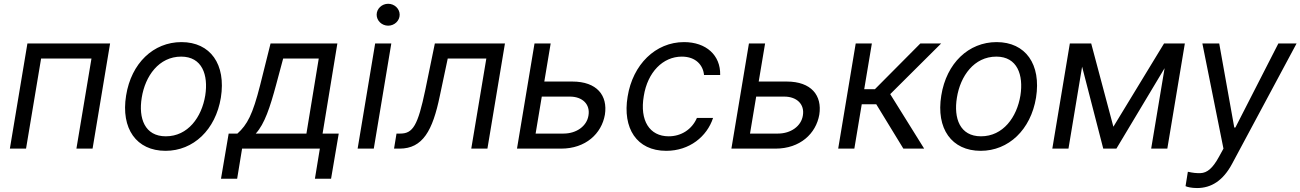

<svg xmlns="http://www.w3.org/2000/svg" viewBox="-20 -771 6746 996"><path d="M31.2 0H115.1L193.2 -467.3H454.5L376.4 0H460.2L551.1 -545.5H122.2Z M838.8 11.4C983.3 11.4 1098.4 -98 1125.7 -264.2C1153.4 -437.5 1071.4 -552.6 921.2 -552.6C775.9 -552.6 660.9 -443.2 634.2 -275.6C606.2 -103.7 687.9 11.4 838.8 11.4ZM715.2 -264.2C733 -376.4 804.3 -477.3 919.7 -477.3C1028.8 -477.3 1061.4 -382.1 1044.7 -275.6C1026.3 -163 954.9 -63.9 840.2 -63.9C730.5 -63.9 697.8 -157.7 715.2 -264.2Z M1126.4 156.2H1210.2L1235.8 0H1639.2L1613.6 156.2H1697.4L1737.2 -78.1H1653.4L1730.1 -545.5H1383.5L1329.5 -329.5C1290.8 -176.8 1262.8 -124.3 1211.6 -78.1H1166.2ZM1306.8 -78.1C1353 -128.6 1381 -215.6 1411.9 -329.5L1448.9 -467.3H1633.5L1569.6 -78.1Z M1835.2 0H1919L2009.9 -545.5H1926.1ZM1933.9 -694.6C1933.9 -663.4 1960.9 -637.8 1993.6 -637.8C2026.3 -637.8 2053.3 -663.4 2053.3 -694.6C2053.3 -725.9 2026.3 -751.4 1993.6 -751.4C1960.9 -751.4 1933.9 -725.9 1933.9 -694.6Z M2024.1 0H2052.6C2173.3 0 2224.4 -93.8 2261.4 -272.7L2302.6 -467.3H2502.8L2424.7 0H2508.5L2599.4 -545.5H2235.8L2186.1 -304C2147.7 -120.7 2122.2 -78.1 2056.8 -78.1H2036.9Z M2661.9 0H2890.6C3018.5 0 3100.9 -78.1 3117.9 -176.1C3133.5 -275.6 3076.7 -348 2948.9 -348H2803.6L2836.6 -545.5H2752.8ZM2758.5 -78.1 2790.5 -269.9H2936.1C3001.4 -269.9 3042.6 -230.1 3032.7 -171.9C3024.1 -116.5 2970.2 -78.1 2903.4 -78.1Z M3436.1 11.4C3556.5 11.4 3647.4 -62.5 3679 -159.1H3595.2C3569.2 -99.4 3513.8 -63.9 3448.9 -63.9C3349.1 -63.9 3297.9 -146.3 3319.6 -272.7C3339.1 -396.3 3418.7 -477.3 3517 -477.3C3590.6 -477.3 3627.5 -431.8 3632.1 -382.1H3715.9C3718.4 -484.4 3643.1 -552.6 3528.4 -552.6C3380.3 -552.6 3262.4 -436.1 3235.8 -269.9C3208.5 -106.5 3282.3 11.4 3436.1 11.4Z M3774.1 0H4002.8C4130.7 0 4213.1 -78.1 4230.1 -176.1C4245.7 -275.6 4188.9 -348 4061.1 -348H3915.8L3948.9 -545.5H3865.1ZM3870.7 -78.1 3902.7 -269.9H4048.3C4113.6 -269.9 4154.8 -230.1 4144.9 -171.9C4136.4 -116.5 4082.4 -78.1 4015.6 -78.1Z M4328.1 0H4411.9L4450.3 -230.1H4525.6L4666.2 0H4774.1L4598 -282.7L4862.2 -545.5H4754.3L4518.5 -308.2H4463.1L4502.8 -545.5H4419Z M5067.5 11.4C5212 11.4 5327.1 -98 5354.4 -264.2C5382.1 -437.5 5300.1 -552.6 5149.9 -552.6C5004.6 -552.6 4889.6 -443.2 4862.9 -275.6C4834.9 -103.7 4916.5 11.4 5067.5 11.4ZM4943.9 -264.2C4961.6 -376.4 5033 -477.3 5148.4 -477.3C5257.5 -477.3 5290.1 -382.1 5273.4 -275.6C5255 -163 5183.6 -63.9 5068.9 -63.9C4959.2 -63.9 4926.5 -157.7 4943.9 -264.2Z M5755.7 -113.6 5640.6 -545.5H5529.8L5438.9 0H5522.7L5593.4 -425.1L5703.1 0H5771.3L6021.3 -417.3L5951.7 0H6035.5L6126.4 -545.5H6018.5Z M6189.6 204.5C6263.5 204.5 6324.6 166.2 6371.4 78.8L6706 -545.5H6611.5L6388.5 -109.4H6382.8L6304.7 -545.5H6217.3L6326.7 0L6303.3 42.6C6270.6 102.3 6242.2 125.7 6207.4 127.1C6183.2 127.5 6170.8 126.1 6142 120L6130 194.6C6137.8 198.9 6161.2 204.5 6189.6 204.5Z"/></svg>

Font: Margiela Sans
Style: Italic
Weight: 400
Italic angle: -9.39999°
Designer: Stefan Endress, Andreas Faust
Version: Version 1.100;FEAKit 1.0